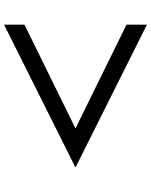

<svg xmlns="http://www.w3.org/2000/svg" viewBox="78 -802 724 919"><g transform="rotate(90 439.5 -342.0)"><path d="M781.2 -341.8 97.7 0V-97.7L594.2 -341.8L97.7 -585.9V-683.6Z"/></g></svg>

Font: BabelStone Pigpen
Style: Regular
Weight: 400
Designer: Andrew West
Foundry: BabelStone
Version: Version 1.02 November 6, 2013